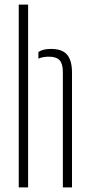

<svg xmlns="http://www.w3.org/2000/svg" viewBox="-20 -820 394 840"><path d="M62 0V-800H103V0ZM255 0V-505Q255 -541 240.8 -556.5Q226.5 -572 194 -572Q167.5 -572 148 -563.5V-592.5Q158.5 -599.5 172.2 -602.8Q186 -606 203 -606Q252 -606 273.5 -580.8Q295 -555.5 295 -503V0Z"/></svg>

Font: Big Shoulders Stencil Text Thin
Style: Regular
Weight: 100
Designer: Patric King
Foundry: XO Type Co
Version: Version 2.001